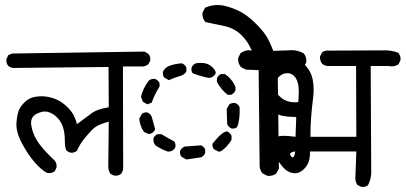

<svg xmlns="http://www.w3.org/2000/svg" viewBox="-20 -762 1622 768"><path d="M436.5 -59.6 421.9 -66.4Q413.1 -80.1 413.1 -95.7L415 -275.4Q372.1 -263.7 356.4 -250Q340.8 -236.3 319.3 -210Q297.9 -183.6 288.1 -159.2Q277.3 -149.4 260.7 -151.4L246.1 -159.2Q239.3 -170.9 239.3 -201.7Q239.3 -232.4 231 -255.9Q222.7 -279.3 205.6 -294.9Q188.5 -310.5 169.4 -314.9Q150.4 -319.3 125.5 -306.2Q100.6 -293 105 -261.7Q109.4 -230.5 128.4 -199.2Q147.5 -168 199.2 -119.1Q208 -108.4 206.1 -91.8L199.2 -77.1Q186.5 -67.4 168 -70.3Q144.5 -83 118.2 -113.3Q91.8 -143.6 67.4 -189.5Q43 -235.4 45.9 -271.5Q48.8 -307.6 56.6 -323.7Q64.5 -339.8 81.1 -355.5Q97.7 -371.1 122.1 -375Q146.5 -378.9 168.9 -375Q191.4 -371.1 210 -362.3Q228.5 -353.5 247.1 -335.9Q265.6 -318.4 274.4 -301.3Q283.2 -284.2 288.1 -265.6Q328.1 -295.9 348.6 -310.5Q369.1 -325.2 415 -333L414.1 -494.1L33.2 -490.2Q21.5 -491.2 12.7 -499Q3.9 -508.8 5.9 -525.4L12.7 -541L27.3 -547.9L557.6 -555.7L573.2 -546.9Q583 -536.1 581.1 -519.5L573.2 -504.9Q563.5 -497.1 551.8 -496.1H471.7L472.7 -91.8Q472.7 -77.1 463.9 -66.4Q453.1 -57.6 436.5 -59.6Z M1049.8 -58.6 1030.3 -68.4Q1020.5 -80.1 1018.6 -95.7L1014.6 -481.4L963.9 -483.4L944.3 -493.2Q930.7 -508.8 932.6 -530.3L942.4 -549.8Q969.7 -566.4 987.3 -558.6Q973.6 -593.8 946.3 -621.1Q918.9 -648.4 879.9 -657.2Q840.8 -666 801.8 -673.8Q788.1 -689.5 790 -710.9L799.8 -730.5Q831.1 -746.1 872.1 -740.2Q907.2 -732.4 938.5 -716.8Q969.7 -701.2 1003.9 -667Q1038.1 -632.8 1050.8 -608.4Q1063.5 -584 1073.2 -558.6L1132.8 -560.5Q1168 -564.5 1195.3 -547.9Q1207 -534.2 1205.1 -512.7L1195.3 -493.2Q1166 -475.6 1127 -481.4L1090.8 -479.5L1095.7 -87.9L1085 -68.4Q1071.3 -56.6 1049.8 -58.6ZM725.6 -124 706.1 -134.8Q698.2 -144.5 700.2 -158.2Q706.1 -170.9 718.8 -175.8Q751 -177.7 784.2 -180.7Q795.9 -175.8 800.8 -164.1V-150.4Q795.9 -137.7 784.2 -132.8ZM652.3 -155.3Q627 -164.1 602.5 -179.7Q591.8 -191.4 593.8 -209Q598.6 -220.7 611.3 -225.6H625Q650.4 -210 676.8 -196.3Q683.6 -187.5 681.6 -173.8Q676.8 -162.1 664.1 -157.2ZM854.5 -155.3 835.9 -165Q828.1 -173.8 830.1 -187.5Q871.1 -238.3 888.7 -236.3Q900.4 -231.4 906.2 -218.8V-203.1Q890.6 -175.8 864.3 -157.2ZM575.2 -225.6 555.7 -234.4Q539.1 -258.8 537.1 -288.1L547.9 -306.6Q555.7 -313.5 569.3 -312.5Q582 -306.6 586.9 -294.9Q593.8 -270.5 600.6 -245.1Q595.7 -232.4 583 -227.5ZM906.2 -248Q893.6 -253.9 888.7 -265.6L886.7 -326.2L897.5 -344.7Q907.2 -351.6 921.9 -349.6Q933.6 -344.7 938.5 -333Q940.4 -283.2 928.7 -253.9Q919.9 -246.1 906.2 -248ZM569.3 -344.7 550.8 -355.5 543.9 -376Q552.7 -410.2 575.2 -439.5Q585 -448.2 600.6 -446.3Q612.3 -441.4 618.2 -429.7V-416Q598.6 -384.8 586.9 -351.6ZM890.6 -382.8Q864.3 -403.3 847.7 -434.6V-448.2Q852.5 -460.9 864.3 -465.8H879.9Q909.2 -445.3 921.9 -414.1V-400.4Q916 -387.7 904.3 -382.8ZM655.3 -441.4 636.7 -452.1Q629.9 -461.9 631.8 -475.6Q640.6 -493.2 661.1 -500Q681.6 -506.8 707 -508.8Q720.7 -503.9 725.6 -491.2V-477.5Q720.7 -463.9 700.2 -458Q679.7 -452.1 655.3 -441.4ZM814.5 -450.2Q782.2 -457 751 -468.8Q744.1 -477.5 746.1 -491.2Q751 -503.9 763.7 -508.8Q802.7 -514.6 823.2 -498.5Q843.8 -482.4 842.8 -468.8Q836.9 -457 825.2 -452.1Z M1425.8 -14.6 1410.2 -21.5Q1401.4 -34.2 1401.4 -48.8L1405.3 -156.2H1219.7Q1221.7 -114.3 1200.2 -90.3Q1178.7 -66.4 1154.3 -69.3Q1129.9 -72.3 1112.3 -92.8Q1094.7 -113.3 1082.5 -136.7Q1070.3 -160.2 1071.3 -181.2Q1072.3 -202.1 1086.4 -212.9Q1100.6 -223.6 1162.1 -214.8L1165 -293.9Q1101.6 -294.9 1083 -309.6Q1064.5 -324.2 1047.9 -343.8Q1031.2 -363.3 1023.9 -388.7Q1016.6 -414.1 1018.6 -440.9Q1020.5 -467.8 1043.9 -491.7Q1067.4 -515.6 1092.8 -523.9Q1118.2 -532.2 1147 -529.3Q1175.8 -526.4 1200.2 -501.5Q1224.6 -476.6 1231 -442.4Q1237.3 -408.2 1232.4 -370.6Q1227.5 -333 1224.6 -293.9Q1221.7 -254.9 1221.7 -214.8H1405.3L1404.3 -498H1289.1Q1277.3 -500 1268.6 -506.8Q1258.8 -520.5 1259.8 -536.1L1268.6 -552.7Q1280.3 -561.5 1295.9 -559.6L1507.8 -560.5Q1543 -562.5 1573.2 -550.8Q1584 -537.1 1582 -521.5L1574.2 -504.9Q1557.6 -493.2 1534.2 -498H1462.9V-469.7L1464.8 -89.8Q1467.8 -51.8 1452.1 -21.5Q1441.4 -12.7 1425.8 -14.6ZM1161.1 -156.2Q1131.8 -152.3 1144 -137.2Q1156.2 -122.1 1161.1 -156.2ZM1172.9 -353.5Q1176.8 -390.6 1173.8 -417Q1170.9 -443.4 1156.2 -458Q1141.6 -472.7 1119.6 -468.3Q1097.7 -463.9 1082.5 -436.5Q1067.4 -409.2 1096.2 -378.9Q1125 -348.6 1172.9 -353.5Z"/></svg>

Font: JasonHandwriting4
Style: Regular
Weight: 400
Version: Version 1.01.21